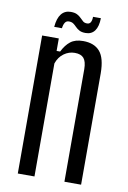

<svg xmlns="http://www.w3.org/2000/svg" viewBox="-83 -772 546 822"><g transform="rotate(10 190.0 -360.5)"><path d="M53.7 0V-600H126.2V-545.7H141.5Q156.1 -575.4 176.5 -591.3Q197 -607.2 231.2 -607.2Q279.4 -607.2 303.9 -578.9Q328.4 -550.7 328.9 -484.7V0H256.4V-489.8Q256 -522.7 243.8 -536.9Q231.6 -551.1 204.8 -551.1Q179.2 -551.1 157.7 -535.6Q136.1 -520.1 126.2 -491.4V0ZM254.5 -716.6H288.6Q288 -680.2 274.2 -661.5Q260.5 -642.8 234.7 -642.8Q217.5 -642.8 207.6 -648.3Q197.6 -653.7 190.6 -661Q183.6 -668.3 176.1 -673.8Q168.5 -679.2 156.4 -679.2Q145.5 -679.2 139.7 -670.4Q133.8 -661.6 131.8 -645.4H98.2Q101.4 -683.3 116.5 -702.1Q131.5 -720.9 157.4 -720.9Q175.2 -720.9 185.5 -715.3Q195.8 -709.8 202.7 -702.6Q209.6 -695.4 216.2 -689.8Q222.8 -684.2 233.9 -684.2Q244.6 -684.2 249.4 -692.5Q254.3 -700.8 254.5 -716.6Z"/></g></svg>

Font: Big Shoulders Display SC Thin
Style: Regular
Weight: 100
Designer: Patric King
Foundry: XO Type Co
Version: Version 2.002